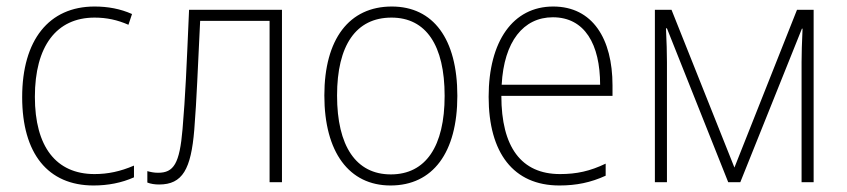

<svg xmlns="http://www.w3.org/2000/svg" viewBox="-20 -559 2598 589"><path d="M267 10C311 10 353 2 391 -15V-51C349 -33 311 -25 270 -25C152 -25 87 -109 87 -262C87 -417 153 -505 270 -505C307 -505 340 -498 374 -483L385 -516C349 -532 311 -539 270 -539C130 -539 48 -436 48 -261C48 -88 127 10 267 10Z M468 7C540 7 566 -40 576 -161C584 -263 586 -337 594 -495H807V0H845V-529H560C552 -346 549 -269 540 -163C531 -57 513 -29 465 -29C453 -29 443 -31 432 -34V1C442 5 455 7 468 7Z M1178 10C1308 10 1383 -91 1383 -265C1383 -440 1309 -539 1182 -539C1051 -539 975 -439 975 -266C975 -92 1051 10 1178 10ZM1179 -24C1072 -24 1014 -111 1014 -266C1014 -420 1072 -505 1181 -505C1287 -505 1344 -420 1344 -265C1344 -110 1286 -24 1179 -24Z M1696 10C1748 10 1792 1 1838 -20V-57C1790 -34 1749 -25 1698 -25C1579 -25 1518 -108 1518 -265H1859V-297C1859 -440 1798 -539 1677 -539C1554 -539 1479 -433 1479 -262C1479 -90 1555 10 1696 10ZM1519 -299C1526 -432 1586 -506 1676 -506C1774 -506 1821 -423 1821 -299Z M1989 0H2026V-368C2026 -396 2025 -432 2023 -472H2026L2214 0H2251L2440 -471H2442C2440 -426 2439 -395 2439 -369V0H2476V-529H2425L2233 -45L2040 -529H1989Z"/></svg>

Font: Noto Sans SemiCondensed ExtraLight
Style: Regular
Weight: 200
Width: 4
Designer: Monotype Design Team
Foundry: Monotype Imaging Inc.
Version: Version 2.013